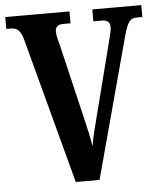

<svg xmlns="http://www.w3.org/2000/svg" viewBox="-52 -759 675 804"><g transform="rotate(-5 286.0 -357.0)"><path d="M70 -615 234 0H334L493 -590C510 -652 521 -664 550 -664H572V-714H366V-664H402C426 -664 436 -653 436 -634C436 -619 430 -597 424 -574L346 -269C334 -223 323 -182 317 -143C311 -182 300 -229 290 -271L216 -583C211 -600 206 -620 206 -635C206 -654 217 -664 239 -664H270V-714H0V-664H20C42 -664 59 -654 70 -615Z"/></g></svg>

Font: Noto Serif Devanagari ExtraCondensed
Style: Bold
Weight: 700
Width: 2
Designer: Universal Thirst, Indian Type Foundry and the Monotype Design Team
Foundry: Monotype Imaging Inc.
Version: Version 2.004